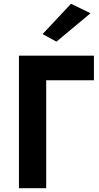

<svg xmlns="http://www.w3.org/2000/svg" viewBox="-20 -994 524 1014"><path d="M278 -774 205 -814 355 -974 458 -924ZM476 -700V-570H224V0H80V-700Z"/></svg>

Font: Venryn Sans SemiBold
Style: Regular
Weight: 600
Designer: Owen Earl, indestructible type* (font) & Cristiano Sobral (main changes)
Version: Version 3.60;October 28, 2020;FontCreator 13.0.0.2681 64-bit